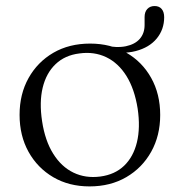

<svg xmlns="http://www.w3.org/2000/svg" viewBox="-20 -622 610 652"><path d="M537.5 -563.5Q537.5 -522 512.2 -491.2Q487 -460.5 440.5 -448.5Q394 -436.5 331 -449.5Q325.5 -450.5 322.5 -453Q319.5 -455.5 319.5 -460Q319.5 -464.5 323 -466.8Q326.5 -469 332 -468Q376.5 -458.5 407.5 -465Q438.5 -471.5 454.8 -490.2Q471 -509 471 -537V-564Q471 -581.5 480.2 -591.5Q489.5 -601.5 505 -601.5Q520.5 -601.5 529 -591.5Q537.5 -581.5 537.5 -563.5ZM286 -474Q355.5 -474 409.2 -443Q463 -412 493.5 -357.2Q524 -302.5 524 -231.5Q524 -161.5 493.5 -106.8Q463 -52 409 -20.5Q355 11 284 11Q214.5 11 161 -20.2Q107.5 -51.5 77 -106.2Q46.5 -161 46.5 -232Q46.5 -302.5 77 -357Q107.5 -411.5 161.2 -442.8Q215 -474 286 -474ZM320.5 -22.5Q370 -29 401.5 -59.2Q433 -89.5 445 -139Q457 -188.5 447.5 -253Q437 -319.5 409.5 -363.8Q382 -408 340.8 -427.8Q299.5 -447.5 249.5 -440.5Q200.5 -434.5 168.8 -404.2Q137 -374 125 -324.5Q113 -275 123 -210Q133 -144 160.8 -99.8Q188.5 -55.5 229.5 -35.8Q270.5 -16 320.5 -22.5Z"/></svg>

Font: Fraunces Light
Style: Regular
Weight: 300
Version: Version 1.000;[b76b70a41]